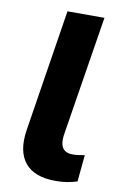

<svg xmlns="http://www.w3.org/2000/svg" viewBox="-83 -754 520 813"><g transform="rotate(10 177.5 -347.0)"><path d="M215 11Q123 11 83 -38Q43 -87 57 -179L140 -705H299L216 -186Q213 -162 217 -145.5Q221 -129 233.5 -120.5Q246 -112 267 -112Q281 -112 293 -114Q305 -116 318 -118L307 -3Q285 4 263 7.5Q241 11 215 11Z"/></g></svg>

Font: Nunito Sans 9pt ExtraBold
Style: Italic
Weight: 800
Italic angle: -9°
Version: Version 3.101;gftools[0.9.27]